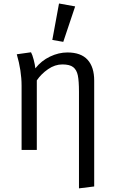

<svg xmlns="http://www.w3.org/2000/svg" viewBox="-20 -848 655 1086"><path d="M512.8 -392.3V206.7L426.7 217.4V-328.7Q426.7 -389.2 420.3 -421Q413.8 -452.8 394.1 -468.2Q374.4 -483.6 332.8 -483.6Q290.8 -483.6 251.8 -456.7Q212.8 -429.7 188.2 -393.3V0H102.1V-363.1Q102.1 -447.7 74.9 -541L155.4 -552.3Q163.1 -539 170.5 -510.5Q177.9 -482.1 180 -461.5Q213.8 -504.6 262.8 -527.9Q311.8 -551.3 361 -551.3Q437.9 -551.3 475.4 -510Q512.8 -468.7 512.8 -392.3ZM275.9 -622.1 313.8 -828.2 405.1 -811.8 337.9 -611.3Z"/></svg>

Font: Fira Code
Style: Regular
Weight: 400
Designer: Carrois Corporate, Edenspiekermann AG, Nikita Prokopov
Foundry: Carrois Corporate, Edenspiekermann AG, Nikita Prokopov
Version: Version 5.002